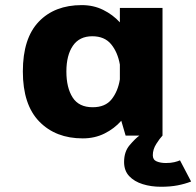

<svg xmlns="http://www.w3.org/2000/svg" viewBox="-20 -531 768 752"><path d="M300 -511Q346.5 -511 384.2 -492.2Q422 -473.5 449.5 -443.5V-500H616.5V0H472L455 -58Q427.5 -27 389.2 -8Q351 11 304 11Q198 11 133.8 -55Q69.5 -121 69.5 -251Q69.5 -381 131.8 -446Q194 -511 300 -511ZM240 -251Q240 -187.5 264.5 -149.2Q289 -111 343 -111Q392.5 -111 417.2 -142.2Q442 -173.5 449.5 -220V-278Q441 -326.5 415.2 -357.8Q389.5 -389 341.5 -389Q291 -389 265.5 -351.8Q240 -314.5 240 -251ZM616.5 0Q605.5 11.5 592 32.8Q578.5 54 578.5 77Q578.5 95 593.8 101.2Q609 107.5 629.5 107.5Q649 107.5 662.5 104.2Q676 101 685 97L728.5 180Q704 189.5 675.5 195Q647 200.5 610.5 200.5Q571.5 200.5 538.8 190.2Q506 180 486 158.8Q466 137.5 466 103.5Q466 63 487.8 37.5Q509.5 12 526 0Z"/></svg>

Font: League Mono
Style: Bold
Weight: 700
Width: 6
Designer: Tyler Finck
Foundry: The League of Moveable Type / Tyler Finck
Version: Version 2.300;RELEASE